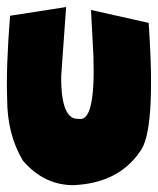

<svg xmlns="http://www.w3.org/2000/svg" viewBox="-20 -528 453 550"><path d="M169.4 -507.8 155.3 -310.1Q154.3 -183.1 206.1 -187.5Q253.9 -178.2 247.6 -367.7L240.7 -499.5L405.8 -462.4Q427.7 -149.9 379.9 -92.3Q317.9 -2.9 189.9 2.4Q106.4 2.4 45.9 -67.4Q0.5 -142.6 0.5 -244.6Q-2.9 -334 8.8 -482.9Z"/></svg>

Font: Lapsus Pro (theguybrush.com)
Style: Bold
Weight: 700
Designer: Jose Roses
Version: Version 1.00 February 9, 2018, initial release